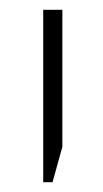

<svg xmlns="http://www.w3.org/2000/svg" viewBox="-20 -606 210 391"><path d="M68 -235H87L107 -307V-586H68Z"/></svg>

Font: Noto Sans Hebrew Condensed ExtraLight
Style: Regular
Weight: 200
Width: 3
Designer: Monotype Design Team
Foundry: Monotype Imaging Inc.
Version: Version 2.004